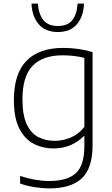

<svg xmlns="http://www.w3.org/2000/svg" viewBox="-20 -814 622 1064"><path d="M254 230Q217 230 172.5 223.2Q128 216.5 91.5 203V161Q136 175.5 175.8 182.2Q215.5 189 253.5 189Q352.5 189 400 146Q447.5 103 447.5 -4.5V-59.5H444Q415.5 -29.5 373 -10.5Q330.5 8.5 276.5 8.5Q215.5 8.5 165.8 -17.8Q116 -44 86.5 -102.8Q57 -161.5 57 -259.5Q57 -406 126.8 -477.2Q196.5 -548.5 330.5 -548.5Q415 -548.5 493 -525.5V-9.5Q493 119.5 432.8 174.8Q372.5 230 254 230ZM283.5 -33.5Q328.5 -33.5 372.5 -52Q416.5 -70.5 447.5 -111V-493Q424.5 -499.5 393.2 -503.5Q362 -507.5 326.5 -507.5Q217.5 -507.5 161 -449.5Q104.5 -391.5 104.5 -264Q104.5 -176 128 -125.8Q151.5 -75.5 192 -54.5Q232.5 -33.5 283.5 -33.5ZM301 -636.5Q232 -636.5 194.8 -679.5Q157.5 -722.5 154.5 -794H190Q194 -736.5 220 -703.2Q246 -670 301 -670Q356 -670 381.2 -703.2Q406.5 -736.5 410 -794H445.5Q442.5 -722 405.8 -679.2Q369 -636.5 301 -636.5Z"/></svg>

Font: Encode Sans SmExp XLt
Style: Regular
Weight: 200
Width: 6
Designer: Multiple Designers
Foundry: Impallari Type
Version: Version 3.002; ttfautohint (v1.8.3) -l 8 -r 50 -G 200 -x 14 